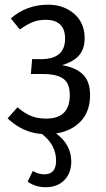

<svg xmlns="http://www.w3.org/2000/svg" viewBox="-20 -557 448 814"><path d="M361.8 -153.8Q361.8 -84.5 322.3 -42.7Q282.7 -1 217.8 8.8Q282.2 56.2 282.2 127.9Q282.2 176.8 252.7 206.8Q223.1 236.8 173.8 236.8Q129.9 236.8 97.2 212.9L119.1 168Q143.1 182.1 168 182.1Q217.8 182.1 217.8 124Q217.8 58.1 158.2 11.2Q76.7 5.9 12.2 -55.2L54.2 -102.1Q84 -76.7 111.6 -65.4Q139.2 -54.2 175.8 -54.2Q275.9 -54.2 275.9 -153.8Q275.9 -204.1 248 -223.6Q220.2 -243.2 162.1 -243.2H110.8L116.2 -306.2H153.8Q255.9 -306.2 255.9 -393.1Q255.9 -434.6 234.1 -453.9Q212.4 -473.1 174.8 -473.1Q142.6 -473.1 118.2 -463.1Q93.8 -453.1 64 -432.1L25.9 -479Q92.8 -537.1 184.1 -537.1Q249.5 -537.1 294.2 -498.8Q338.9 -460.4 338.9 -395Q338.9 -350.6 315.9 -323.2Q293 -295.9 243.2 -280.8Q302.7 -270.5 332.3 -240.7Q361.8 -210.9 361.8 -153.8Z"/></svg>

Font: Fira Sans Compressed Book
Style: Regular
Weight: 350
Width: 1
Designer: Carrois Corporate & Edenspiekermann AG
Foundry: Carrois Corporate GbR & Edenspiekermann AG
Version: Version 4.203;PS 004.203;hotconv 1.0.88;makeotf.lib2.5.64775